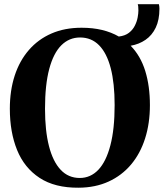

<svg xmlns="http://www.w3.org/2000/svg" viewBox="-20 -885 782 917"><path d="M356 11.5Q242 12.5 169 -35.5Q96 -83.5 61.5 -168.8Q27 -254 27 -365.5Q27 -452.5 50.2 -523.8Q73.5 -595 118 -646.2Q162.5 -697.5 225.8 -725Q289 -752.5 369.5 -752.5Q423.5 -752.5 467.8 -741.8Q512 -731 547.5 -710.5Q577.5 -714 596 -728.5Q614.5 -743 624.2 -762.8Q634 -782.5 637.5 -802Q641 -821.5 641 -835Q641 -848 640.2 -854.5Q639.5 -861 638 -865H739Q740 -859.5 740.8 -854.2Q741.5 -849 741.5 -843.5Q741.5 -790 723.8 -753Q706 -716 675 -694.8Q644 -673.5 604 -666.5Q651.5 -618 673.8 -545.8Q696 -473.5 696 -383Q696 -296 673 -223.8Q650 -151.5 605.8 -99Q561.5 -46.5 498.5 -17.8Q435.5 11 356 11.5ZM361 -35Q412.5 -35 449.8 -74.2Q487 -113.5 507.2 -191Q527.5 -268.5 527.5 -383Q527.5 -487.5 508.8 -559.5Q490 -631.5 453.2 -668.8Q416.5 -706 362.5 -706Q310.5 -706 273 -668.8Q235.5 -631.5 215.2 -555.8Q195 -480 195 -365.5Q195 -260.5 214 -186.8Q233 -113 269.8 -74Q306.5 -35 361 -35Z"/></svg>

Font: Merriweather 72pt
Style: Bold
Weight: 700
Version: Version 2.100